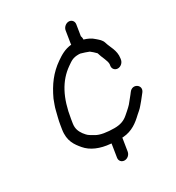

<svg xmlns="http://www.w3.org/2000/svg" viewBox="-176 -736 874 953"><g transform="rotate(-30 260.5 -260.0)"><path d="M293.1 78 304.8 4.6C305 4.6 308 4.5 309.3 4.5C309.5 4.5 309.9 4.5 310.2 4.5C362.2 0.8 397.1 -27 426.9 -55.4L442.8 -69.2C448.9 -74.5 454.7 -80.4 460.2 -87.1C468.2 -96.8 483.7 -114 494.2 -128.7L502.6 -139.3C528.3 -171.6 480.2 -205.9 454.2 -170.3L446.7 -160.4C438.1 -149.1 423.2 -130.9 414.9 -121.1C407 -111.9 402.2 -108.9 389.2 -96.6L372.1 -81.8C352.9 -65.3 330.4 -55.5 294.8 -55.5C254.3 -55.5 214.1 -61 192.1 -74.9C178 -83.7 164.2 -89.7 155.7 -99.8L144.2 -113.5C132 -131.1 122.2 -149.4 127 -180L130.7 -203C148.1 -313.5 187.7 -388.4 254.5 -435.1C279.5 -452.5 290.8 -461.5 324.1 -461.5C328.8 -461.5 332.4 -461 332.8 -460.9C347.9 -456.4 365.9 -451.2 378.3 -445.7C383.7 -442.5 402.3 -425.3 407.9 -419.2C407.9 -419 408 -418.7 408.1 -418.4L414.9 -398.4C417.8 -390.1 421.4 -383 423.8 -376.9C428.2 -366.3 434 -350.3 432.5 -341L431.4 -334C428.7 -317 441.1 -303.5 457.6 -303.5C474.7 -303.5 489.9 -318 492.4 -334L493.5 -341C500.3 -384 475.2 -416.4 467.8 -444.1C461.7 -464.4 448.5 -472.6 436.5 -483.7C419.5 -499.4 403.2 -506.5 381.1 -513.4C382.2 -525.8 377.9 -532.6 378.1 -534L388.1 -597C390.7 -613.5 378.9 -627.5 362.4 -627.5C345.9 -627.5 329.7 -613.5 327.1 -597L317.3 -535.5C316.6 -531.2 315.8 -527.9 315.7 -521.7C277.9 -518 250.9 -501 224.7 -482.8C170.9 -445.5 135.4 -397.7 106.1 -334.7C105.9 -334.4 105.7 -334 105.6 -333.6L95.2 -305.6C91.5 -295.7 88.5 -285.8 86.2 -275.9C80.5 -251 74.2 -231.6 69.7 -203L66 -180C56.1 -117.3 81.9 -85 106 -56.2C134.4 -22.4 181.5 -2.5 239.3 2.4L244 3L232.1 78C229.4 95.6 241.8 108.5 258.3 108.5C275.5 108.5 290.5 94.7 293.1 78Z"/></g></svg>

Font: CiSf OpenHand
Style: BdObl
Weight: 400
Foundry: Cannot Into Space Fonts
Version: Version 0.7892